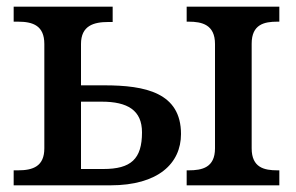

<svg xmlns="http://www.w3.org/2000/svg" viewBox="-20 -556 888 576"><path d="M21 0H311C455 0 523 -66 523 -154C523 -278 416 -300 293 -300H223V-424C223 -479 261 -490 305 -490H318V-536H21V-491H34C79 -491 113 -479 113 -424V-111C113 -57 79 -45 34 -45H21ZM540 0H818V-45H812C773 -45 735 -53 735 -111V-425C735 -483 773 -491 812 -491H818V-536H540V-491H546C586 -491 625 -482 625 -424V-111C625 -53 586 -45 546 -45H540ZM223 -49V-251H285C363 -251 406 -225 406 -159C406 -79 373 -49 290 -49Z"/></svg>

Font: Noto Serif Thai Medium
Style: Regular
Weight: 500
Designer: Monotype Design Team
Foundry: Monotype Imaging Inc.
Version: Version 1.901;PS 001.901;hotconv 1.0.88;makeotf.lib2.5.64775